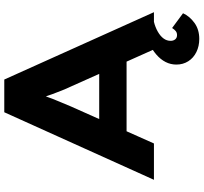

<svg xmlns="http://www.w3.org/2000/svg" viewBox="-47 -693 952 898"><g transform="rotate(-90 429.0 -244.0)"><path d="M37 0 353 -700H506L821 0H647L473 -389Q463 -410 454.5 -431.5Q446 -453 438 -474.5Q430 -496 423 -517.5Q416 -539 410 -559L445 -560Q438 -537 431 -516Q424 -495 415.5 -473.5Q407 -452 398 -431Q389 -410 380 -388L207 0ZM185 -128 239 -256H616L652 -128ZM696 212Q662 212 634.5 198.5Q607 185 591.5 160.5Q576 136 576 105Q576 78 588 54.5Q600 31 622.5 11.5Q645 -8 675 -23Q705 -38 742 -48L776 0Q751 6 730 18Q709 30 698 45Q687 60 687 78Q687 91 694 99.5Q701 108 714 108Q725 108 732.5 102Q740 96 747 85L816 136Q802 167 771 189.5Q740 212 696 212Z"/></g></svg>

Font: Lexend Giga
Style: Bold
Weight: 700
Version: Version 1.007